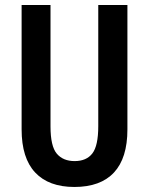

<svg xmlns="http://www.w3.org/2000/svg" viewBox="-20 -734 593 764"><path d="M487 -219Q487 -105 433.5 -47.5Q380 10 276 10Q174 10 120 -47.5Q66 -105 66 -219V-714H181V-231Q181 -152 206 -122.5Q231 -93 277 -93Q324 -93 347.5 -123.5Q371 -154 371 -232V-714H487Z"/></svg>

Font: Noto Sans Malayalam ExtraCondensed SemiBold
Style: Regular
Weight: 600
Width: 2
Designer: Jelle Bosma - Monotype Design Team
Foundry: Monotype Imaging Inc.
Version: Version 2.104; ttfautohint (v1.8.4.7-5d5b)